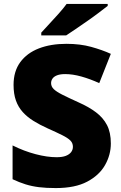

<svg xmlns="http://www.w3.org/2000/svg" viewBox="-20 -947 617 977"><path d="M544 -217Q544 -159 514.5 -107Q485 -55 423.5 -22.5Q362 10 264 10Q215 10 178.5 5.5Q142 1 110 -9Q78 -19 44 -35V-207Q102 -178 161 -162.5Q220 -147 268 -147Q297 -147 315 -154Q333 -161 342 -173Q351 -185 351 -200Q351 -219 338 -232Q325 -245 297 -259Q269 -273 222 -294Q182 -312 150 -332Q118 -352 95.5 -377Q73 -402 61 -435.5Q49 -469 49 -515Q49 -584 83 -630.5Q117 -677 177.5 -700.5Q238 -724 318 -724Q388 -724 444 -708.5Q500 -693 544 -673L485 -524Q439 -545 394.5 -557.5Q350 -570 312 -570Q287 -570 271 -564Q255 -558 247.5 -547.5Q240 -537 240 -524Q240 -507 253 -494Q266 -481 296.5 -465.5Q327 -450 380 -426Q432 -403 468.5 -375.5Q505 -348 524.5 -310.5Q544 -273 544 -217ZM528 -917Q510 -903 483 -882.5Q456 -862 425 -840.5Q394 -819 365.5 -799.5Q337 -780 317 -767H190V-781Q207 -800 231 -825.5Q255 -851 279 -878Q303 -905 319 -927H528Z"/></svg>

Font: Noto Sans Devanagari Black
Style: Regular
Weight: 900
Version: Version 2.003